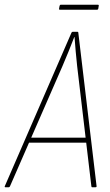

<svg xmlns="http://www.w3.org/2000/svg" viewBox="-42 -789 462 809"><path d="M-19 0Q-23 0 -22 -4L259 -651Q261 -655 264 -655H285Q288 -655 288 -651L365 -4Q365 0 360 0H347Q343 0 343 -4L283 -511Q280 -542 277 -572Q274 -602 272 -633H271Q259 -602 246.5 -571Q234 -540 221 -510L0 -4Q-2 0 -5 0ZM74 -188 82 -209H323L326 -188ZM210 -748Q206 -748 207 -753L209 -764Q210 -769 214 -769H371Q375 -769 374 -764L372 -752Q371 -748 367 -748Z"/></svg>

Font: Sofia Sans Condensed Thin
Style: Italic
Weight: 250
Italic angle: -9°
Version: Version 4.100